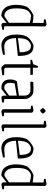

<svg xmlns="http://www.w3.org/2000/svg" viewBox="1016 -1696 690 2761"><g transform="rotate(90 1360.5 -315.0)"><path d="M208 -452Q221 -452 250.5 -448Q280 -444 309 -440V-598L258 -603V-627Q258 -627 268.5 -629Q279 -631 293.5 -633.5Q308 -636 320 -638Q332 -640 335 -640Q338 -640 349 -630.5Q360 -621 360 -618L357 -429V-32L407 -27V-4Q407 -4 390 -0.5Q373 3 355 6.5Q337 10 333 10Q330 10 319 0.5Q308 -9 308 -13V-66Q290 -51 268 -33.5Q246 -16 229 -3Q212 10 209 10Q153 10 117.5 -18Q82 -46 65.5 -93Q49 -140 49 -198Q49 -252 58 -293.5Q67 -335 79 -359Q95 -384 122 -405Q149 -426 173.5 -439Q198 -452 208 -452ZM187 -412Q139 -392 119.5 -343Q100 -294 100 -207Q100 -140 115.5 -102.5Q131 -65 155.5 -49Q180 -33 206 -33Q211 -33 230.5 -45.5Q250 -58 272.5 -74Q295 -90 307 -100V-399Q287 -404 263.5 -409Q240 -414 219.5 -415.5Q199 -417 187 -412Z M768 -14Q747 -9 721.5 -3.5Q696 2 673 6Q650 10 637 10Q562 10 519 -44.5Q476 -99 476 -204Q476 -252 484 -293Q492 -334 505 -358Q522 -383 549 -404.5Q576 -426 601 -439Q626 -452 637 -452Q687 -452 719.5 -432Q752 -412 768 -363Q784 -314 784 -227L527 -200Q529 -134 546.5 -97.5Q564 -61 591.5 -46Q619 -31 650 -31Q655 -31 677 -33Q699 -35 725 -37Q751 -39 768 -40ZM581 -391Q553 -369 540.5 -328Q528 -287 527 -228L731 -254Q731 -329 711 -372.5Q691 -416 637 -416Q614 -416 581 -391Z M954 10Q946 10 934.5 -0.5Q923 -11 913.5 -23.5Q904 -36 904 -44V-408H839V-431L903 -448L932 -520Q938 -520 954 -510V-443H1055V-407H954V-68Q954 -47 959 -39.5Q964 -32 977 -32L1061 -30V-3Q1047 0 1024 2.5Q1001 5 980.5 7.5Q960 10 954 10Z M1254 9Q1190 13 1156 -19.5Q1122 -52 1122 -112Q1122 -173 1148 -213L1354 -243V-321Q1354 -362 1334.5 -383Q1315 -404 1289 -407Q1280 -408 1257 -408Q1234 -408 1207 -407.5Q1180 -407 1160 -406L1152 -416L1160 -449Q1200 -452 1238 -452Q1276 -452 1306 -449Q1328 -448 1350.5 -430Q1373 -412 1388 -387Q1403 -362 1403 -336V-33L1454 -25V-2Q1423 3 1404 6.5Q1385 10 1379 10Q1374 10 1364.5 0.5Q1355 -9 1355 -13L1356 -67Q1320 -38 1290 -14.5Q1260 9 1254 9ZM1171 -116Q1171 -76 1189 -52.5Q1207 -29 1252 -32Q1259 -33 1289 -54Q1319 -75 1354 -101V-211L1181 -182Q1176 -168 1173.5 -150.5Q1171 -133 1171 -116Z M1537 -598Q1538 -601 1546.5 -608Q1555 -615 1564 -621.5Q1573 -628 1575 -628Q1579 -628 1588.5 -620Q1598 -612 1605.5 -602.5Q1613 -593 1611 -589L1608 -575Q1607 -573 1598.5 -566Q1590 -559 1581 -553Q1572 -547 1569 -547Q1565 -547 1556.5 -555.5Q1548 -564 1541 -573.5Q1534 -583 1535 -586ZM1577 10Q1574 10 1562 0Q1550 -10 1550 -14V-411L1500 -417V-440Q1518 -443 1542.5 -447.5Q1567 -452 1573 -452Q1577 -452 1588.5 -442.5Q1600 -433 1600 -428V-31L1650 -25V-2Q1632 1 1607.5 5.5Q1583 10 1577 10Z M1792 10Q1789 10 1778.5 0.5Q1768 -9 1768 -13V-598L1717 -603V-627Q1717 -627 1734 -630Q1751 -633 1769.5 -636.5Q1788 -640 1793 -640Q1796 -640 1806.5 -630.5Q1817 -621 1817 -618V-32L1867 -27V-4Q1867 -4 1850 -0.5Q1833 3 1815 6.5Q1797 10 1792 10Z M2244 -14Q2223 -9 2197.5 -3.5Q2172 2 2149 6Q2126 10 2113 10Q2038 10 1995 -44.5Q1952 -99 1952 -204Q1952 -252 1960 -293Q1968 -334 1981 -358Q1998 -383 2025 -404.5Q2052 -426 2077 -439Q2102 -452 2113 -452Q2163 -452 2195.5 -432Q2228 -412 2244 -363Q2260 -314 2260 -227L2003 -200Q2005 -134 2022.5 -97.5Q2040 -61 2067.5 -46Q2095 -31 2126 -31Q2131 -31 2153 -33Q2175 -35 2201 -37Q2227 -39 2244 -40ZM2057 -391Q2029 -369 2016.5 -328Q2004 -287 2003 -228L2207 -254Q2207 -329 2187 -372.5Q2167 -416 2113 -416Q2090 -416 2057 -391Z M2502 -452Q2515 -452 2544.5 -448Q2574 -444 2603 -440V-598L2552 -603V-627Q2552 -627 2562.5 -629Q2573 -631 2587.5 -633.5Q2602 -636 2614 -638Q2626 -640 2629 -640Q2632 -640 2643 -630.5Q2654 -621 2654 -618L2651 -429V-32L2701 -27V-4Q2701 -4 2684 -0.5Q2667 3 2649 6.5Q2631 10 2627 10Q2624 10 2613 0.5Q2602 -9 2602 -13V-66Q2584 -51 2562 -33.5Q2540 -16 2523 -3Q2506 10 2503 10Q2447 10 2411.5 -18Q2376 -46 2359.5 -93Q2343 -140 2343 -198Q2343 -252 2352 -293.5Q2361 -335 2373 -359Q2389 -384 2416 -405Q2443 -426 2467.5 -439Q2492 -452 2502 -452ZM2481 -412Q2433 -392 2413.5 -343Q2394 -294 2394 -207Q2394 -140 2409.5 -102.5Q2425 -65 2449.5 -49Q2474 -33 2500 -33Q2505 -33 2524.5 -45.5Q2544 -58 2566.5 -74Q2589 -90 2601 -100V-399Q2581 -404 2557.5 -409Q2534 -414 2513.5 -415.5Q2493 -417 2481 -412Z"/></g></svg>

Font: Grenze Gotisch ExtraLight
Style: Regular
Weight: 200
Designer: Renata Polastri
Foundry: Omnibus-Type
Version: Version 1.001